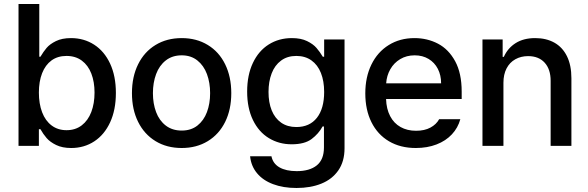

<svg xmlns="http://www.w3.org/2000/svg" viewBox="-20 -727 2932 957"><path d="M72.3 -707H175.8V-444.3H181.6Q196.3 -469.2 212.4 -488.3Q228.5 -507.3 258.8 -522.2Q289.1 -537.1 334 -537.1Q398.4 -537.1 449.2 -504.4Q500 -471.7 528.8 -409.9Q557.6 -348.1 557.6 -263.7Q557.6 -179.7 529.1 -117.7Q500.5 -55.7 450 -22.5Q399.4 10.7 335 10.7Q290.5 10.7 260 -4.2Q229.5 -19 212.4 -38.8Q195.3 -58.6 181.6 -83H173.8V0H72.3ZM311.5 -78.1Q356 -78.1 387.5 -102.3Q418.9 -126.5 435.1 -168.9Q451.2 -211.4 451.2 -265.6Q451.2 -318.8 435.3 -360.1Q419.4 -401.4 387.9 -424.8Q356.4 -448.2 311.5 -448.2Q267.6 -448.2 236.8 -425.8Q206.1 -403.3 189.9 -362.1Q173.8 -320.8 173.8 -265.6Q173.8 -210 189.9 -167.5Q206.1 -125 237.3 -101.6Q268.6 -78.1 311.5 -78.1Z M637.7 -262.7Q637.7 -344.7 668.5 -406.7Q699.2 -468.8 755.4 -502.9Q811.5 -537.1 885.7 -537.1Q959.5 -537.1 1015.6 -502.9Q1071.8 -468.8 1102.3 -406.5Q1132.8 -344.2 1132.8 -262.7Q1132.8 -181.2 1102.3 -119.4Q1071.8 -57.6 1015.6 -23.4Q959.5 10.7 885.7 10.7Q811.5 10.7 755.4 -23.4Q699.2 -57.6 668.5 -119.4Q637.7 -181.2 637.7 -262.7ZM1027.3 -262.7Q1027.3 -314.9 1011.5 -357.7Q995.6 -400.4 963.6 -425.8Q931.6 -451.2 885.7 -451.2Q838.9 -451.2 806.4 -425.8Q773.9 -400.4 758.1 -357.7Q742.2 -314.9 742.2 -262.7Q742.2 -210.4 758.1 -168.2Q773.9 -126 806.4 -101.1Q838.9 -76.2 885.7 -76.2Q932.1 -76.2 963.9 -101.1Q995.6 -126 1011.5 -168.2Q1027.3 -210.4 1027.3 -262.7Z M1226.6 51.8H1333Q1340.3 88.4 1373 107.2Q1405.8 126 1459 126Q1523.4 126 1559.1 97.2Q1594.7 68.4 1594.7 7.8V-96.7H1587.9Q1567.9 -60.1 1533 -33.9Q1498 -7.8 1433.6 -7.8Q1370.6 -7.8 1320.1 -38.6Q1269.5 -69.3 1240.7 -128.9Q1211.9 -188.5 1211.9 -270.5Q1211.9 -353 1240.5 -413.3Q1269 -473.6 1319.6 -505.4Q1370.1 -537.1 1434.6 -537.1Q1480 -537.1 1510.5 -522.2Q1541 -507.3 1557.6 -488Q1574.2 -468.8 1588.9 -444.3H1595.7V-530.3H1697.3V11.7Q1697.3 77.6 1666.5 122.1Q1635.7 166.5 1582 188.2Q1528.3 210 1458 210Q1391.6 210 1341.1 190.9Q1290.5 171.9 1261 136.2Q1231.4 100.6 1226.6 51.8ZM1595.7 -268.6Q1595.7 -322.8 1579.6 -363.3Q1563.5 -403.8 1532.2 -426Q1501 -448.2 1457 -448.2Q1412.1 -448.2 1380.9 -425Q1349.6 -401.9 1334 -361.1Q1318.4 -320.3 1318.4 -268.6Q1318.4 -216.3 1334.2 -177Q1350.1 -137.7 1381.3 -115.7Q1412.6 -93.8 1457 -93.8Q1523.4 -93.8 1559.6 -139.9Q1595.7 -186 1595.7 -268.6Z M1800.8 -261.7Q1800.8 -342.8 1831.3 -405.3Q1861.8 -467.8 1917.5 -502.4Q1973.1 -537.1 2045.9 -537.1Q2109.9 -537.1 2163.1 -509.3Q2216.3 -481.4 2248.8 -421.6Q2281.2 -361.8 2281.2 -270.5V-233.4H1904.3Q1905.8 -184.1 1924.6 -148.2Q1943.4 -112.3 1976.6 -93.8Q2009.8 -75.2 2053.7 -75.2Q2096.2 -75.2 2125.5 -91.1Q2154.8 -106.9 2168.9 -132.8H2274.4Q2262.7 -89.8 2232.4 -57.4Q2202.1 -24.9 2156 -7.1Q2109.9 10.7 2052.7 10.7Q1975.6 10.7 1918.7 -22.9Q1861.8 -56.6 1831.3 -118.2Q1800.8 -179.7 1800.8 -261.7ZM2178.7 -311.5Q2178.7 -352.1 2162.4 -383.8Q2146 -415.5 2116.2 -433.3Q2086.4 -451.2 2046.9 -451.2Q2006.3 -451.2 1974.9 -432.4Q1943.4 -413.6 1925.3 -381.6Q1907.2 -349.6 1904.8 -311.5Z M2489.3 0H2384.8V-530.3H2485.4V-443.4H2491.2Q2510.7 -487.3 2550.3 -512.2Q2589.8 -537.1 2647.5 -537.1Q2702.6 -537.1 2743.2 -514.4Q2783.7 -491.7 2805.9 -446.8Q2828.1 -401.9 2828.1 -336.9V0H2724.6V-324.2Q2724.6 -381.8 2694.8 -414.6Q2665 -447.3 2612.3 -447.3Q2576.7 -447.3 2548.6 -431.6Q2520.5 -416 2504.9 -386Q2489.3 -356 2489.3 -314.5Z"/></svg>

Font: Pretendard JP Medium
Style: Regular
Weight: 500
Designer: Base glyphs from Inter by Rasmus Andersson; Hangeul glyphs from Noto Sans CJK(Source Han Sans) by Jang Soo-young and Kan
Foundry: Kil Hyung-jin
Version: Version 1.309